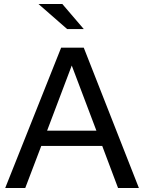

<svg xmlns="http://www.w3.org/2000/svg" viewBox="-20 -938 719 958"><path d="M6 0 285 -700H398L673 0H569L490 -210H186L106 0ZM215 -286H461L338 -611ZM291 -918 398 -793H315L172 -918Z"/></svg>

Font: Rosa Sans
Style: Regular
Weight: 400
Designer: Pentagram / MCKL
Foundry: Pentagram / MCKL
Version: Version 1.005;September 16, 2019;FontCreator 11.5.0.2425 64-